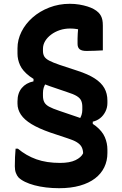

<svg xmlns="http://www.w3.org/2000/svg" viewBox="-20 -740 640 1010"><path d="M347 -720Q374 -720 397.5 -716Q421 -712 440 -706Q459 -700 473.5 -692Q488 -684 498 -674Q506 -666 511 -656.5Q516 -647 518.5 -635Q521 -623 521 -605Q521 -572 521 -540Q521 -508 521 -475Q501 -474 479.5 -473Q458 -472 435 -472Q410 -472 399 -481Q388 -490 388 -509Q388 -524 388 -537.5Q388 -551 389 -564Q390 -577 391 -588.5Q392 -600 393 -613L420 -577Q389 -590 349 -590Q320 -590 294.5 -581.5Q269 -573 249 -558Q229 -543 217.5 -524Q206 -505 206 -483V-472Q206 -455 213 -443Q220 -431 239 -421Q258 -411 293 -399L387 -368Q443 -350 478 -327.5Q513 -305 529 -276.5Q545 -248 545 -211V-198Q545 -174 534.5 -153Q524 -132 507 -118.5Q490 -105 468 -100V-77L375 -85Q389 -99 397 -111Q405 -123 409 -135.5Q413 -148 413 -162V-179Q413 -197 407 -210.5Q401 -224 384 -234.5Q367 -245 332 -256L241 -287Q172 -311 135.5 -339Q99 -367 85.5 -397Q72 -427 72 -458V-486Q72 -531 93 -573Q114 -615 151.5 -648Q189 -681 239.5 -700.5Q290 -720 347 -720ZM296 117Q347 117 377 102.5Q407 88 417 67V60Q415 42 407.5 30Q400 18 384 8Q368 -2 337 -12L244 -43Q184 -64 146 -87Q108 -110 90 -137Q72 -164 72 -195V-207Q72 -250 94.5 -277Q117 -304 156 -312L157 -336L246 -327Q232 -317 223 -304.5Q214 -292 210 -279Q206 -266 206 -251V-236Q206 -216 213 -202.5Q220 -189 238 -179Q256 -169 292 -157L386 -125Q449 -105 483.5 -77.5Q518 -50 531.5 -18.5Q545 13 545 47V65Q545 106 528.5 140Q512 174 480 198.5Q448 223 400.5 236.5Q353 250 291 250Q255 250 222 246Q189 242 161 234.5Q133 227 111.5 216.5Q90 206 77 193Q69 184 63.5 169.5Q58 155 58 135Q58 110 59 86.5Q60 63 62 42H74Q118 79 171.5 98Q225 117 296 117Z"/></svg>

Font: Rec Mono Semicasual
Style: Bold
Weight: 700
Version: Version 1.085; ttfautohint (v1.8.4.7-5d5b)